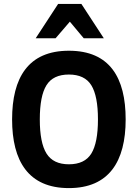

<svg xmlns="http://www.w3.org/2000/svg" viewBox="-20 -950 706 984"><path d="M333 -690C124.4 -690 42 -551.4 42 -338C42 -125.4 124.9 14 333 14C538.2 14 624 -122.1 624 -338C624 -552 542.4 -690 333 -690ZM482 -338C482 -258 470.7 -199.7 448 -163C425.3 -126.3 387 -108 333 -108C279.7 -108 241.5 -126.3 218.5 -163C195.5 -199.7 184 -258 184 -338C184 -418 195.3 -476.3 218 -513C240.7 -549.7 279 -568 333 -568C387 -568 425.3 -549.7 448 -513C470.7 -476.3 482 -418 482 -338ZM409 -754H512L397 -930H278L163 -754H265L338 -839Z"/></svg>

Font: Fog Sans
Style: Bold
Weight: 700
Foundry: Intel Corporation
Version: Version 1.00